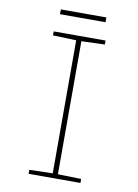

<svg xmlns="http://www.w3.org/2000/svg" viewBox="-91 -887 682 948"><g transform="rotate(10 250.0 -413.5)"><path d="M120 0V-20L237 -23V-690L120 -694V-714H380V-694L263 -690V-23L380 -20V0ZM136 -803V-827H364V-803Z"/></g></svg>

Font: Noto Sans Mono ExtraCondensed Thin
Style: Regular
Weight: 100
Width: 2
Designer: Monotype Design Team
Foundry: Monotype Imaging Inc.
Version: Version 2.014; ttfautohint (v1.8.4.7-5d5b)